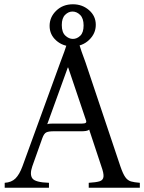

<svg xmlns="http://www.w3.org/2000/svg" viewBox="-20 -878 675 898"><path d="M543 -100Q555 -65 566 -49.5Q577 -34 592.5 -29.5Q608 -25 634 -23V0H395V-23Q429 -25 445.5 -30Q462 -35 464 -51Q466 -67 454 -100L397 -272Q392 -267 382 -265.5Q372 -264 361 -264H230Q208 -264 197 -259Q186 -254 178 -232L131 -100Q118 -62 131.5 -43.5Q145 -25 209 -23V0H2V-23Q34 -25 52.5 -43.5Q71 -62 85 -100L262 -586Q272 -612 281 -637Q290 -662 297 -688H346Q353 -662 361.5 -637Q370 -612 380 -586ZM363 -300Q376 -300 381 -303.5Q386 -307 381 -319L299 -562H297L201 -297Q206 -299 213 -299.5Q220 -300 229 -300ZM318 -661Q274 -661 243 -688.5Q212 -716 212 -757Q212 -798 243 -828Q274 -858 321 -858Q365 -858 396.5 -830.5Q428 -803 428 -762Q428 -721 396.5 -691Q365 -661 318 -661ZM321 -696Q340 -696 355.5 -711Q371 -726 371 -759Q371 -792 355 -808Q339 -824 319 -824Q300 -824 284.5 -808.5Q269 -793 269 -761Q269 -727 285.5 -711.5Q302 -696 321 -696Z"/></svg>

Font: Bona Nova SC
Style: Regular
Weight: 400
Designer: Mateusz Machalski
Foundry: Capitalics
Version: Version 4.001; ttfautohint (v1.8.4.7-5d5b)